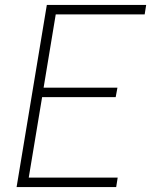

<svg xmlns="http://www.w3.org/2000/svg" viewBox="-20 -755 640 775"><path d="M47 0 169 -735H570L564 -697H205L156 -401H454L447 -363H150L96 -38H455L449 0Z"/></svg>

Font: Iosevka Curly XLtExObl
Style: Regular
Weight: 200
Width: 7
Italic angle: -9°
Monospace: yes
Designer: Belleve Invis
Foundry: Belleve Invis
Version: Version 11.0.1; ttfautohint (v1.8.3)